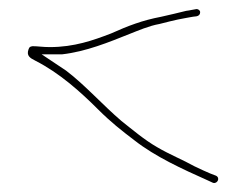

<svg xmlns="http://www.w3.org/2000/svg" viewBox="-20 -434 544 424"><path d="M43 -325C38 -311 46 -306 58 -300C111 -273 157 -232 197 -192C224 -165 248 -146 277 -124C323 -88 382 -61 438 -36L451 -30C460 -28 467 -41 457 -46L444 -51C435 -55 423 -60 409 -67C384 -81 354 -93 327 -109C299 -125 272 -148 248 -167C208 -201 167 -247 126 -278L72 -314H117C170 -320 221 -341 266 -359C284 -366 309 -377 332 -381C336 -382 370 -391 389 -394C396 -395 403 -397 414 -398C419 -399 422 -402 422 -407C422 -411 418 -414 414 -414C406 -413 400 -411 391 -410C387 -409 342 -398 336 -397C294 -389 263 -377 225 -360C186 -345 144 -330 90 -330C74 -330 64 -332 52 -332C47 -331 45 -331 43 -325Z"/></svg>

Font: Stray Cat
Style: ExLt
Weight: 200
Version: Version 1.0